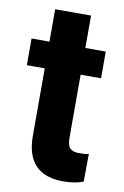

<svg xmlns="http://www.w3.org/2000/svg" viewBox="-79 -706 493 764"><g transform="rotate(10 168.0 -324.5)"><path d="M274.4 -111.8Q298.8 -111.8 313 -115.2L312 -3.9Q281.2 9.8 228.5 9.8Q184.1 9.8 150.9 -6.3Q117.7 -22.5 99.4 -57.4Q81.1 -92.3 81.1 -148.9V-420.4H8.8V-528.3H81.1V-659.2H226.1V-528.3H308.6V-420.4H226.1V-166.5Q226.1 -133.8 237.8 -122.8Q249.5 -111.8 274.4 -111.8Z"/></g></svg>

Font: Robert Sans Black
Style: Regular
Weight: 900
Designer: Christian Robertson (extended by Adam Twardoch)
Foundry: Google
Version: Version 12.135;April 2, 2019;FontCreator 11.5.0.2425 64-bit;